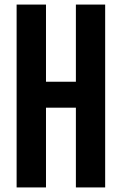

<svg xmlns="http://www.w3.org/2000/svg" viewBox="-20 -820 533 840"><path d="M52.7 0V-800H181.2V-462.4H312V-800H440.1V0H312V-348.9H181.2V0Z"/></svg>

Font: Big Shoulders Thin
Style: Regular
Weight: 100
Version: Version 2.002